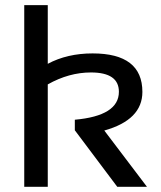

<svg xmlns="http://www.w3.org/2000/svg" viewBox="-20 -718 617 738"><path d="M73.2 0V-698.2H163.6V-472.7Q238.3 -512.7 335.9 -512.7Q527.3 -512.7 527.3 -364.7Q527.3 -257.3 380.9 -216.3L544.9 0H430.7L267.6 -217.3V-257.8Q437 -272.9 437 -365.2Q437 -439.5 329.6 -439.5Q245.1 -439.5 163.6 -393.6V0Z"/></svg>

Font: Voltera
Style: Regular
Weight: 400
Designer: Bernd Montag
Version: Version 1.301